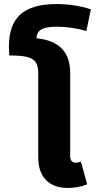

<svg xmlns="http://www.w3.org/2000/svg" viewBox="-20 -912 476 949"><path d="M380 -113 411 -1Q368 17 315 17Q245 17 207 -22.5Q169 -62 169 -135V-550Q169 -586 156.5 -604.5Q144 -623 114 -630.5Q84 -638 26 -638Q24 -668 24 -682Q24 -789 80.5 -840.5Q137 -892 261 -892Q347 -892 429 -866L407 -759Q333 -780 258 -780Q208 -780 185 -767Q162 -754 160 -723Q242 -715 284.5 -673Q327 -631 327 -549V-141Q327 -108 354 -108Q368 -108 380 -113Z"/></svg>

Font: FiraGOUPP
Style: Bold
Weight: 700
Designer: bBox Type
Foundry: bBox Type GmbH
Version: Version 1.001